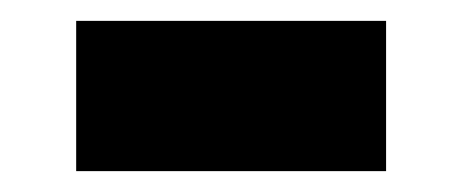

<svg xmlns="http://www.w3.org/2000/svg" viewBox="-20 -397 443 184"><path d="M53 -233V-377H350V-233Z"/></svg>

Font: Plexus Sans Bold
Style: Regular
Weight: 700
Version: Version 2.001;PS 002.001;hotconv 1.0.70;makeotf.lib2.5.58329